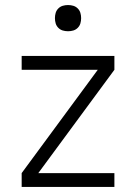

<svg xmlns="http://www.w3.org/2000/svg" viewBox="-20 -742 540 762"><path d="M66 0V-55L368 -465H66V-520H434V-465L132 -55H434V0ZM250 -618Q239 -618 229 -621Q219 -624 211.5 -631.5Q204 -639 201 -649Q198 -659 198 -670Q198 -681 201 -691Q204 -701 211.5 -708.5Q219 -716 229 -719Q239 -722 250 -722Q261 -722 271 -719Q281 -716 288.5 -708.5Q296 -701 299 -691Q302 -681 302 -670Q302 -659 299 -649Q296 -639 288.5 -631.5Q281 -624 271 -621Q261 -618 250 -618Z"/></svg>

Font: Iosevka Light
Style: Regular
Weight: 300
Monospace: yes
Designer: Belleve Invis
Foundry: Belleve Invis
Version: Version 32.5.0; ttfautohint (v1.8.4)